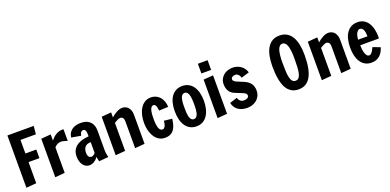

<svg xmlns="http://www.w3.org/2000/svg" viewBox="-2 -1688 5297 2610"><g transform="rotate(-20 2646.0 -382.5)"><path d="M68.8 -750H449.7L438 -632.3H215.3V-436H372.6V-311.5H215.3V-5.9L68.8 5.9Z M486.3 -550.8 627 -562.5V-472.2Q639.2 -488.3 655.8 -505.6Q672.4 -522.9 693.6 -537.1Q714.8 -551.3 740.7 -560.5Q766.6 -569.8 797.4 -569.8Q799.8 -569.8 802.7 -569.6Q805.7 -569.3 808.1 -568.8Q811 -568.4 814.5 -567.9V-400.4Q791.5 -407.2 768.1 -414.6Q744.6 -421.9 720.7 -421.9Q697.3 -421.9 674.3 -411.6Q651.4 -401.4 627 -375V-5.9L486.3 5.9Z M854.5 -159.7Q854.5 -199.7 866 -229.7Q877.4 -259.8 896.7 -281.5Q916 -303.2 941.4 -317.9Q966.8 -332.5 994.4 -341.6Q1022 -350.6 1049.8 -355.2Q1077.6 -359.9 1102.1 -361.3Q1102.1 -380.9 1101.6 -399.7Q1101.1 -418.5 1097.2 -433.3Q1093.3 -448.2 1085 -457.5Q1076.7 -466.8 1061.5 -466.8Q1048.8 -466.8 1039.8 -461.2Q1030.8 -455.6 1024.7 -446.5Q1018.6 -437.5 1015.4 -426Q1012.2 -414.6 1010.7 -403.3L874 -427.2Q879.4 -469.2 897.9 -496.8Q916.5 -524.4 942.6 -540.5Q968.8 -556.6 999.8 -563.2Q1030.8 -569.8 1061.5 -569.8Q1109.4 -569.8 1143.6 -556.4Q1177.7 -543 1199.7 -519.5Q1221.7 -496.1 1232.2 -464.6Q1242.7 -433.1 1242.7 -397V-106Q1242.7 -89.4 1244.9 -71.8Q1247.1 -54.2 1250 -39.6Q1253.4 -22.5 1257.8 -5.9L1121.1 5.9L1105.5 -63Q1097.2 -47.9 1083.7 -34.2Q1070.3 -20.5 1053.7 -10Q1037.1 0.5 1018.6 6.8Q1000 13.2 981.9 13.2Q953.1 13.2 929.7 0.2Q906.2 -12.7 889.4 -35.9Q872.6 -59.1 863.5 -90.6Q854.5 -122.1 854.5 -159.7ZM992.2 -161.6Q992.2 -128.4 1005.6 -107.9Q1019 -87.4 1047.9 -87.4Q1057.6 -87.4 1067.1 -92.5Q1076.7 -97.7 1084.5 -104Q1093.3 -111.3 1102.1 -120.6V-277.3Q1078.6 -277.3 1058.6 -271.5Q1038.6 -265.6 1023.7 -252Q1008.8 -238.3 1000.5 -216.1Q992.2 -193.8 992.2 -161.6Z M1641.6 -375.5Q1641.6 -417 1627.4 -433.6Q1613.3 -450.2 1590.3 -450.2Q1571.8 -450.2 1548.6 -438Q1525.4 -425.8 1501 -411.1V-5.9L1360.4 5.9V-550.8L1501 -562.5V-490.7Q1543 -527.3 1584.5 -548.6Q1626 -569.8 1662.1 -569.8Q1688.5 -569.8 1710.4 -559.8Q1732.4 -549.8 1748.3 -531.5Q1764.2 -513.2 1773.2 -486.8Q1782.2 -460.4 1782.2 -427.7V-5.9L1641.6 5.9Z M2252.4 -197.8Q2246.6 -151.4 2235.6 -112.5Q2224.6 -73.7 2204.3 -45.9Q2184.1 -18.1 2152.3 -2.4Q2120.6 13.2 2073.2 13.2Q2039.6 13.2 2011.7 2.2Q1983.9 -8.8 1961.4 -28.6Q1939 -48.3 1922.4 -75.7Q1905.8 -103 1894.5 -135.3Q1883.3 -167.5 1877.7 -203.4Q1872.1 -239.3 1872.1 -276.4Q1872.1 -330.6 1884 -383.1Q1896 -435.5 1920.9 -477.1Q1945.8 -518.6 1984.4 -544.2Q2022.9 -569.8 2076.2 -569.8Q2114.7 -569.8 2147.2 -555.2Q2179.7 -540.5 2203.4 -513.7Q2227.1 -486.8 2240.7 -449.7Q2254.4 -412.6 2255.9 -368.2L2122.6 -362.3Q2121.1 -374.5 2119.1 -390.9Q2117.2 -407.2 2112.3 -422.4Q2107.4 -437.5 2098.4 -448Q2089.4 -458.5 2074.7 -458.5Q2059.1 -458.5 2048.6 -448.7Q2038.1 -439 2031.2 -423.1Q2024.4 -407.2 2020.8 -387.5Q2017.1 -367.7 2015.4 -347.9Q2013.7 -328.1 2013.4 -310.5Q2013.2 -293 2013.2 -281.2Q2013.2 -269.5 2013.4 -252Q2013.7 -234.4 2015.6 -214.8Q2017.6 -195.3 2021.5 -175.8Q2025.4 -156.2 2032.7 -140.6Q2040 -125 2051.3 -115.2Q2062.5 -105.5 2079.1 -105.5Q2089.4 -105.5 2097.2 -110.1Q2105 -114.7 2110.8 -122.1Q2116.7 -129.4 2120.8 -138.9Q2125 -148.4 2127.9 -158.2Q2134.3 -181.6 2135.3 -210.9Z M2529.8 13.2Q2477.1 13.2 2437.5 -8.5Q2397.9 -30.3 2371.6 -69.1Q2345.2 -107.9 2332 -162.1Q2318.8 -216.3 2318.8 -281.7Q2318.8 -344.7 2332 -397.7Q2345.2 -450.7 2371.6 -489Q2397.9 -527.3 2437.5 -548.6Q2477.1 -569.8 2529.8 -569.8Q2581.1 -569.8 2620.6 -548.6Q2660.2 -527.3 2686.8 -489Q2713.4 -450.7 2727.1 -397.7Q2740.7 -344.7 2740.7 -281.7Q2740.7 -216.3 2727.1 -162.1Q2713.4 -107.9 2686.8 -69.1Q2660.2 -30.3 2620.6 -8.5Q2581.1 13.2 2529.8 13.2ZM2528.8 -91.3Q2545.9 -91.3 2558.1 -100.6Q2570.3 -109.9 2578.1 -125.2Q2585.9 -140.6 2590.3 -160.4Q2594.7 -180.2 2596.7 -201.4Q2598.6 -222.7 2599.1 -243.4Q2599.6 -264.2 2599.6 -281.7Q2599.6 -298.8 2599.1 -319.3Q2598.6 -339.8 2596.7 -360.8Q2594.7 -381.8 2590.3 -401.6Q2585.9 -421.4 2578.1 -436.8Q2570.3 -452.1 2558.3 -461.4Q2546.4 -470.7 2529.3 -470.7Q2511.7 -470.7 2499.8 -461.4Q2487.8 -452.1 2480 -436.8Q2472.2 -421.4 2468 -401.6Q2463.9 -381.8 2461.9 -360.8Q2460 -339.8 2459.7 -319.3Q2459.5 -298.8 2459.5 -281.7Q2459.5 -264.2 2459.7 -243.4Q2460 -222.7 2461.9 -201.4Q2463.9 -180.2 2468 -160.4Q2472.2 -140.6 2479.7 -125.2Q2487.3 -109.9 2499.3 -100.6Q2511.2 -91.3 2528.8 -91.3Z M2835 -550.8 2975.6 -562.5V-5.9L2835 5.9ZM2976.1 -781.2V-640.6L2835.4 -640.1V-780.3Z M3173.8 -164.6Q3178.2 -145.5 3189 -130.9Q3197.8 -118.2 3213.9 -107.9Q3230 -97.7 3255.9 -97.7Q3265.6 -97.7 3278.1 -99.9Q3290.5 -102.1 3301.3 -107.4Q3312 -112.8 3319.3 -121.3Q3326.7 -129.9 3326.7 -143.1Q3326.7 -161.1 3314 -172.9Q3301.3 -184.6 3284.2 -191.4L3166.5 -239.3Q3119.1 -258.3 3094 -298.6Q3068.8 -338.9 3068.8 -397.5Q3068.8 -439.5 3085 -471.7Q3101.1 -503.9 3127.4 -525.6Q3153.8 -547.4 3188 -558.6Q3222.2 -569.8 3258.8 -569.8Q3289.1 -569.8 3318.6 -561Q3348.1 -552.2 3373.5 -534.9Q3398.9 -517.6 3417.7 -492.2Q3436.5 -466.8 3445.8 -434.1L3330.6 -398.4Q3325.2 -417 3315.9 -432.1Q3307.6 -444.8 3293.9 -455.3Q3280.3 -465.8 3259.8 -465.8Q3248.5 -465.8 3237.8 -463.4Q3227.1 -460.9 3218.5 -455.3Q3210 -449.7 3204.6 -441.2Q3199.2 -432.6 3199.2 -420.9Q3199.2 -411.6 3204.3 -404.1Q3209.5 -396.5 3217 -390.6Q3224.6 -384.8 3232.9 -380.4Q3241.2 -376 3248 -373L3348.1 -331.5Q3371.6 -320.8 3392.3 -306.6Q3413.1 -292.5 3428.5 -272.9Q3443.8 -253.4 3452.6 -227.3Q3461.4 -201.2 3461.4 -167Q3461.4 -121.6 3444.3 -87.9Q3427.2 -54.2 3399.4 -31.7Q3371.6 -9.3 3336.4 2Q3301.3 13.2 3265.1 13.2Q3222.2 13.2 3188.5 3.2Q3154.8 -6.8 3129.9 -25.4Q3105 -43.9 3088.9 -70.3Q3072.8 -96.7 3065.4 -129.4Z M4006.3 15.6Q3958.5 15.6 3922.6 -0.5Q3886.7 -16.6 3860.8 -45.4Q3835 -74.2 3818.4 -113.5Q3801.8 -152.8 3792 -199Q3782.2 -245.1 3778.3 -296.4Q3774.4 -347.7 3774.4 -400.4Q3774.4 -479.5 3787.8 -546.9Q3801.3 -614.3 3829.6 -662.1Q3857.9 -710 3901.6 -736.1Q3945.3 -762.2 4006.3 -762.2Q4067.4 -762.2 4111.6 -736.1Q4155.8 -710 4184.3 -662.1Q4212.9 -614.3 4226.3 -546.9Q4239.7 -479.5 4239.7 -400.4Q4239.7 -347.7 4235.8 -296.4Q4231.9 -245.1 4221.9 -199Q4211.9 -152.8 4195.1 -113.5Q4178.2 -74.2 4152.3 -45.4Q4126.5 -16.6 4090.3 -0.5Q4054.2 15.6 4006.3 15.6ZM4006.3 -108.9Q4035.6 -108.9 4053 -129.2Q4070.3 -149.4 4079.3 -187.3Q4088.4 -225.1 4090.8 -279.1Q4093.3 -333 4093.3 -400.4Q4093.3 -423.8 4092.5 -449.5Q4091.8 -475.1 4088.9 -502.7Q4085.9 -530.3 4080.3 -556.2Q4074.7 -582 4064.9 -601.8Q4055.2 -621.6 4040.8 -633.5Q4026.4 -645.5 4006.3 -645.5Q3986.3 -645.5 3972.2 -633.5Q3958 -621.6 3948.5 -601.8Q3939 -582 3933.3 -556.2Q3927.7 -530.3 3924.8 -502.7Q3921.9 -475.1 3921.1 -449.5Q3920.4 -423.8 3920.4 -400.4Q3920.4 -333 3922.9 -279.1Q3925.3 -225.1 3934.1 -187.3Q3942.9 -149.4 3960 -129.2Q3977.1 -108.9 4006.3 -108.9Z M4623.5 -375.5Q4623.5 -417 4609.4 -433.6Q4595.2 -450.2 4572.3 -450.2Q4553.7 -450.2 4530.5 -438Q4507.3 -425.8 4482.9 -411.1V-5.9L4342.3 5.9V-550.8L4482.9 -562.5V-490.7Q4524.9 -527.3 4566.4 -548.6Q4607.9 -569.8 4644 -569.8Q4670.4 -569.8 4692.4 -559.8Q4714.4 -549.8 4730.2 -531.5Q4746.1 -513.2 4755.1 -486.8Q4764.2 -460.4 4764.2 -427.7V-5.9L4623.5 5.9Z M4995.1 -261.7Q4995.1 -235.4 4998.5 -205.1Q5002 -174.8 5010 -149.4Q5018.1 -124 5031.2 -107.2Q5044.4 -90.3 5063.5 -90.3Q5080.1 -90.3 5093.8 -103.5Q5107.4 -116.7 5117.7 -133.3Q5127.9 -149.9 5134 -164.6Q5140.1 -179.2 5141.6 -182.1L5248 -141.6Q5238.3 -107.4 5222.2 -79.1Q5206.1 -50.8 5183.1 -30.3Q5160.2 -9.8 5129.9 1.7Q5099.6 13.2 5061 13.2Q5009.8 13.2 4970.9 -8.3Q4932.1 -29.8 4906.5 -68.4Q4880.9 -106.9 4867.9 -160.6Q4855 -214.4 4855 -278.3Q4855 -342.8 4868.2 -396.5Q4881.3 -450.2 4907.7 -488.8Q4934.1 -527.3 4973.6 -548.6Q5013.2 -569.8 5065.9 -569.8Q5116.2 -569.8 5153.8 -548.6Q5191.4 -527.3 5216.8 -488.8Q5242.2 -450.2 5254.9 -396.5Q5267.6 -342.8 5267.6 -278.3L5265.6 -271.5Q5264.6 -268.6 5264.2 -265.9Q5263.7 -263.2 5263.7 -261.7ZM5129.4 -342.8Q5129.4 -370.6 5125.7 -394.5Q5122.1 -418.5 5114.3 -435.8Q5106.4 -453.1 5094 -463.1Q5081.5 -473.1 5063.5 -473.1Q5050.8 -473.1 5038.3 -463.1Q5025.9 -453.1 5016.4 -435.8Q5006.8 -418.5 5001 -394.5Q4995.1 -370.6 4995.1 -342.8Z"/></g></svg>

Font: Francois One
Style: Regular
Weight: 400
Designer: Vernon Adams
Foundry: vernon adams
Version: Version 1.000